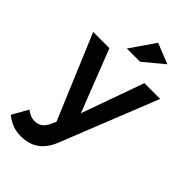

<svg xmlns="http://www.w3.org/2000/svg" viewBox="-293 -845 1129 1129"><g transform="rotate(45 271.5 -280.0)"><path d="M436 -709 312 -606H202L308 -760ZM310 67Q284 134 238 167Q192 200 128 200Q89 200 57.5 188.5Q26 177 -5 152L51 53Q70 67 86 73.5Q102 80 120 80Q173 80 198 26L214 -9L-7 -535H128L280 -146L419 -535H550Z"/></g></svg>

Font: QuotatisMedium
Style: Regular
Weight: 500
Designer: Julieta Ulanovsky
Foundry: Quotatis-Medium
Version: Version 4.000;PS 004.000;hotconv 1.0.88;makeotf.lib2.5.64775